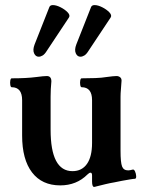

<svg xmlns="http://www.w3.org/2000/svg" viewBox="-20 -718 566 755"><path d="M350 17Q342 17 342 -5V-28Q342 -39 336 -39Q331 -39 324 -32Q281 11 217 11Q145 11 106 -40Q67 -91 67 -185V-324Q67 -375 26 -375Q22 -375 20.5 -384Q19 -393 20.5 -401.5Q22 -410 26 -410Q84 -410 122 -415Q139 -417 147.5 -418Q156 -419 164 -419Q182 -419 182 -398Q179 -367 179 -338V-208Q179 -45 265 -45Q302 -45 322 -73.5Q342 -102 342 -156V-324Q342 -375 301 -375Q297 -375 295.5 -384Q294 -393 295.5 -401.5Q297 -410 301 -410Q328 -410 354.5 -411Q381 -412 398 -415Q415 -417 422.5 -418Q430 -419 438 -419Q446 -419 452 -414.5Q458 -410 458 -401Q457 -383 455.5 -367Q454 -351 454 -338V-125Q454 -79 460 -63.5Q466 -48 484 -48Q491 -48 501 -51Q507 -53 511 -44Q515 -35 515.5 -25.5Q516 -16 511 -15Q506 -15 491 -12.5Q476 -10 459.5 -7Q443 -4 430 -1Q412 2 395.5 6Q379 10 359 15Q353 17 350 17ZM132 -495Q120 -495 114 -508.5Q108 -522 116 -543L174 -690Q177 -698 188 -698Q201 -698 218 -689.5Q235 -681 246 -669.5Q257 -658 251 -649L164 -518Q156 -505 148 -500Q140 -495 132 -495ZM296 -495Q284 -495 278 -508.5Q272 -522 280 -543L338 -690Q341 -698 352 -698Q365 -698 382 -689.5Q399 -681 410 -669.5Q421 -658 415 -649L328 -518Q320 -505 312 -500Q304 -495 296 -495Z"/></svg>

Font: Junicode
Style: Bold
Weight: 700
Designer: Peter S. Baker
Version: Version 2.100; ttfautohint (v1.8.4)